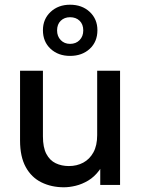

<svg xmlns="http://www.w3.org/2000/svg" viewBox="-20 -784 600 814"><path d="M251 10Q198 10 155.5 -11Q113 -32 89 -76Q65 -120 65 -188V-484H162V-206Q162 -159 176.5 -131.5Q191 -104 216 -92Q241 -80 272 -80Q306 -80 333 -94.5Q360 -109 376 -138Q392 -167 392 -211V-484H489V0H405V-132H432Q422 -90 401 -62Q380 -34 354 -18.5Q328 -3 301 3.5Q274 10 251 10ZM277 -547Q227 -547 194.5 -577Q162 -607 162 -656Q162 -703 194.5 -733.5Q227 -764 277 -764Q328 -764 360.5 -733.5Q393 -703 393 -656Q393 -607 360.5 -577Q328 -547 277 -547ZM277 -598Q302 -598 317.5 -614Q333 -630 333 -655Q333 -681 317.5 -696Q302 -711 277 -711Q253 -711 237.5 -696Q222 -681 222 -655Q222 -630 237.5 -614Q253 -598 277 -598Z"/></svg>

Font: SUSE Medium
Style: Regular
Weight: 500
Designer: Rene Bieder
Foundry: SUSE
Version: Version 1.000